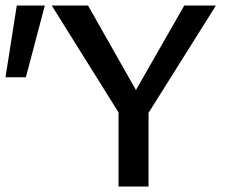

<svg xmlns="http://www.w3.org/2000/svg" viewBox="-43 -678 824 698"><path d="M410 -234 145 -658H277L481 -298ZM388 0V-297H497V0ZM479 -239 421 -298 627 -658H742ZM51 -397H-23L18 -658H120Z"/></svg>

Font: Ysabeau Office SemiBold
Style: Regular
Weight: 600
Designer: Christian Thalmann (Catharsis Fonts)
Version: Version 2.001;gftools[0.9.30]; featfreeze: tnum,lnum,ss02